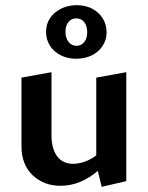

<svg xmlns="http://www.w3.org/2000/svg" viewBox="-20 -711 571 742"><path d="M214 7Q149 7 106 -34Q63 -75 63 -146V-411L179 -432V-188Q179 -137 200.5 -107.5Q222 -78 263 -78Q284 -78 307 -86Q330 -94 350 -109Q370 -124 382 -146L419 -121Q392 -80 359 -51.5Q326 -23 289.5 -8Q253 7 214 7ZM373 11 352 -75V-411L468 -432V-11ZM274 -484Q241 -484 214.5 -497.5Q188 -511 173 -534.5Q158 -558 158 -588Q158 -618 173.5 -641Q189 -664 216 -677.5Q243 -691 277 -691Q310 -691 336 -677.5Q362 -664 377 -640Q392 -616 392 -586Q392 -557 376.5 -533.5Q361 -510 334.5 -497Q308 -484 274 -484ZM276 -534Q294 -534 305.5 -548.5Q317 -563 317 -586Q317 -611 305.5 -625.5Q294 -640 275 -640Q256 -640 244.5 -626Q233 -612 233 -588Q233 -564 245 -549Q257 -534 276 -534Z"/></svg>

Font: Ysabeau
Style: Bold
Weight: 700
Designer: Christian Thalmann (Catharsis Fonts)
Version: Version 2.000;gftools[0.9.27.dev2+g8671c4b]